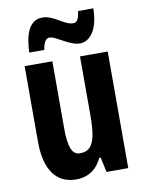

<svg xmlns="http://www.w3.org/2000/svg" viewBox="-86 -816 673 887"><g transform="rotate(-10 250.5 -372.5)"><path d="M444.8 -546.9V0H342.8L328.1 -69.8H320.8Q308.6 -43.5 291 -25.9Q273.4 -8.3 250.7 0.7Q228 9.8 200.2 9.8Q151.9 9.8 119.6 -14.2Q87.4 -38.1 71.3 -82.8Q55.2 -127.4 55.2 -189.9V-546.9H185.1V-229Q185.1 -167.5 197.3 -136.7Q209.5 -106 236.8 -106Q269.5 -106 286.1 -125Q302.7 -144 308.8 -180.7Q314.9 -217.3 314.9 -269V-546.9ZM86.9 -605Q87.9 -628.4 91.6 -654.3Q95.2 -680.2 104.5 -702.9Q113.8 -725.6 130.6 -739.7Q147.5 -753.9 173.8 -753.9Q193.8 -753.9 211.9 -746.3Q230 -738.8 247.1 -728.5Q264.2 -718.3 280.3 -710.7Q296.4 -703.1 312 -703.1Q325.7 -703.1 332.5 -716.8Q339.4 -730.5 342.8 -754.9H414.1Q412.6 -682.6 387.7 -644.3Q362.8 -606 326.7 -606Q307.6 -606 288.3 -613.8Q269 -621.6 251 -631.6Q232.9 -641.6 217.3 -649.4Q201.7 -657.2 189.9 -657.2Q179.2 -657.2 170.2 -644.8Q161.1 -632.3 157.7 -605Z"/></g></svg>

Font: Open Sans Condensed
Style: Regular
Weight: 400
Width: 3
Designer: Monotype Design Team
Foundry: Monotype Imaging Inc.
Version: Version 3.000